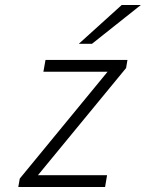

<svg xmlns="http://www.w3.org/2000/svg" viewBox="-20 -752 586 772"><path d="M53.5 0 59.5 -34 412.5 -463.5H154.5L163 -511H492.5L487 -478.5L132.5 -47.5H410.5L402.5 0ZM297 -576 469.5 -732H546.5L350 -576Z"/></svg>

Font: Overpass ExtraLight
Style: Italic
Weight: 250
Italic angle: -10°
Designer: Delve Withrington, Dave Bailey, Thomas Jockin
Foundry: Delve Fonts LLC
Version: Version 4.000